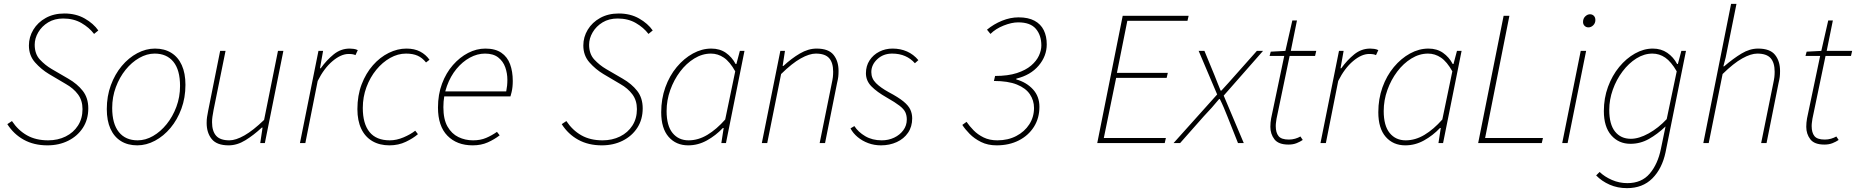

<svg xmlns="http://www.w3.org/2000/svg" viewBox="-20 -742 9628 996"><path d="M226 12Q156 12 103.5 -17Q51 -46 18 -98L42 -114Q74 -66 120 -40Q166 -14 230 -14Q280 -14 320.5 -34Q361 -54 384.5 -90.5Q408 -127 408 -176Q408 -221 384.5 -252.5Q361 -284 322 -306L234 -358Q194 -382 162 -418Q130 -454 130 -506Q130 -550 153 -588Q176 -626 217.5 -649Q259 -672 314 -672Q374 -672 419.5 -646Q465 -620 490 -584L468 -566Q443 -599 402.5 -622.5Q362 -646 308 -646Q263 -646 230 -626Q197 -606 178.5 -574.5Q160 -543 160 -510Q160 -462 187 -433Q214 -404 248 -384L334 -334Q381 -307 409.5 -270.5Q438 -234 438 -180Q438 -122 410 -79Q382 -36 334 -12Q286 12 226 12Z M692 12Q643 12 607.5 -10Q572 -32 553 -74Q534 -116 534 -176Q534 -243 555 -300Q576 -357 611.5 -399.5Q647 -442 692 -466Q737 -490 784 -490Q833 -490 868.5 -468Q904 -446 923 -404Q942 -362 942 -302Q942 -235 921 -178Q900 -121 864.5 -78.5Q829 -36 784 -12Q739 12 692 12ZM694 -14Q735 -14 774 -36.5Q813 -59 844.5 -98Q876 -137 895 -188Q914 -239 914 -296Q914 -379 879.5 -421.5Q845 -464 782 -464Q742 -464 702.5 -441.5Q663 -419 631.5 -380Q600 -341 581 -290Q562 -239 562 -182Q562 -100 596.5 -57Q631 -14 694 -14Z M1166 12Q1105 12 1078.5 -20.5Q1052 -53 1052 -104Q1052 -122 1054 -134.5Q1056 -147 1060 -168L1122 -478H1150L1088 -172Q1084 -150 1082 -136.5Q1080 -123 1080 -108Q1080 -62 1101 -38Q1122 -14 1170 -14Q1203 -14 1248 -39.5Q1293 -65 1350 -120L1422 -478H1450L1354 0H1330L1342 -80H1338Q1296 -41 1253 -14.5Q1210 12 1166 12Z M1536 0 1632 -478H1656L1640 -388H1644Q1674 -430 1711 -460Q1748 -490 1794 -490Q1803 -490 1814.5 -488.5Q1826 -487 1836 -482L1824 -456Q1818 -459 1810 -460.5Q1802 -462 1788 -462Q1749 -462 1705 -425Q1661 -388 1628 -322L1564 0Z M2000 12Q1949 12 1911.5 -10Q1874 -32 1854 -74Q1834 -116 1834 -176Q1834 -247 1856 -304.5Q1878 -362 1914.5 -403.5Q1951 -445 1996.5 -467.5Q2042 -490 2088 -490Q2130 -490 2159.5 -474.5Q2189 -459 2208 -432L2190 -418Q2171 -442 2146.5 -453Q2122 -464 2086 -464Q2044 -464 2004 -441.5Q1964 -419 1932 -380Q1900 -341 1881 -290Q1862 -239 1862 -182Q1862 -100 1897 -57Q1932 -14 2002 -14Q2037 -14 2073.5 -29.5Q2110 -45 2134 -64L2148 -46Q2124 -25 2085.5 -6.5Q2047 12 2000 12Z M2432 12Q2350 12 2301 -38Q2252 -88 2252 -184Q2252 -252 2273 -308Q2294 -364 2329.5 -404.5Q2365 -445 2408.5 -467.5Q2452 -490 2498 -490Q2549 -490 2580.5 -468.5Q2612 -447 2626 -409Q2640 -371 2640 -322Q2640 -306 2638.5 -291.5Q2637 -277 2634 -264.5Q2631 -252 2628 -242H2276L2282 -268H2606Q2609 -283 2610.5 -297.5Q2612 -312 2612 -328Q2612 -362 2601 -393Q2590 -424 2564.5 -444Q2539 -464 2496 -464Q2456 -464 2417.5 -443Q2379 -422 2348 -384.5Q2317 -347 2298.5 -296Q2280 -245 2280 -186Q2280 -123 2301.5 -85.5Q2323 -48 2358 -31Q2393 -14 2434 -14Q2472 -14 2501.5 -26.5Q2531 -39 2558 -58L2572 -40Q2545 -19 2510.5 -3.5Q2476 12 2432 12Z M3102 12Q3032 12 2979.5 -17Q2927 -46 2894 -98L2918 -114Q2950 -66 2996 -40Q3042 -14 3106 -14Q3156 -14 3196.5 -34Q3237 -54 3260.5 -90.5Q3284 -127 3284 -176Q3284 -221 3260.5 -252.5Q3237 -284 3198 -306L3110 -358Q3070 -382 3038 -418Q3006 -454 3006 -506Q3006 -550 3029 -588Q3052 -626 3093.5 -649Q3135 -672 3190 -672Q3250 -672 3295.5 -646Q3341 -620 3366 -584L3344 -566Q3319 -599 3278.5 -622.5Q3238 -646 3184 -646Q3139 -646 3106 -626Q3073 -606 3054.5 -574.5Q3036 -543 3036 -510Q3036 -462 3063 -433Q3090 -404 3124 -384L3210 -334Q3257 -307 3285.5 -270.5Q3314 -234 3314 -180Q3314 -122 3286 -79Q3258 -36 3210 -12Q3162 12 3102 12Z M3550 12Q3487 12 3448.5 -32Q3410 -76 3410 -160Q3410 -229 3431.5 -289Q3453 -349 3490.5 -394Q3528 -439 3574.5 -464.5Q3621 -490 3670 -490Q3714 -490 3745.5 -468Q3777 -446 3796 -410H3800L3818 -478H3842L3746 0H3722L3734 -78H3730Q3693 -39 3647 -13.5Q3601 12 3550 12ZM3552 -14Q3602 -14 3649.5 -42.5Q3697 -71 3742 -122L3794 -372Q3766 -422 3735 -443Q3704 -464 3668 -464Q3623 -464 3581.5 -438.5Q3540 -413 3508 -370.5Q3476 -328 3457 -275Q3438 -222 3438 -166Q3438 -90 3469 -52Q3500 -14 3552 -14Z M3932 0 4028 -478H4052L4040 -400H4044Q4086 -439 4129.5 -464.5Q4173 -490 4216 -490Q4278 -490 4304 -457.5Q4330 -425 4330 -374Q4330 -356 4328.5 -343.5Q4327 -331 4322 -310L4260 0H4232L4294 -306Q4299 -329 4300.5 -342Q4302 -355 4302 -370Q4302 -417 4281 -440.5Q4260 -464 4212 -464Q4179 -464 4134 -439Q4089 -414 4032 -358L3960 0Z M4550 12Q4515 12 4484 0.5Q4453 -11 4429 -31Q4405 -51 4392 -76L4412 -88Q4432 -57 4468.5 -35.5Q4505 -14 4554 -14Q4589 -14 4618.5 -28Q4648 -42 4666 -66.5Q4684 -91 4684 -122Q4684 -143 4676.5 -159.5Q4669 -176 4646.5 -193.5Q4624 -211 4580 -236Q4529 -265 4500.5 -294Q4472 -323 4472 -362Q4472 -400 4491 -429Q4510 -458 4541.5 -474Q4573 -490 4610 -490Q4651 -490 4685 -475Q4719 -460 4744 -430L4726 -414Q4705 -438 4675.5 -451Q4646 -464 4608 -464Q4562 -464 4531 -435Q4500 -406 4500 -368Q4500 -335 4524 -311Q4548 -287 4590 -264Q4641 -237 4667 -215.5Q4693 -194 4702.5 -173Q4712 -152 4712 -128Q4712 -85 4690.5 -53.5Q4669 -22 4632 -5Q4595 12 4550 12Z M5150 12Q5104 12 5069 -5.5Q5034 -23 5010 -47.5Q4986 -72 4972 -94L4994 -110Q5009 -88 5030.5 -66Q5052 -44 5082.5 -29Q5113 -14 5154 -14Q5209 -14 5252 -36.5Q5295 -59 5319.5 -97Q5344 -135 5344 -182Q5344 -221 5322.5 -253Q5301 -285 5255 -303.5Q5209 -322 5136 -322L5142 -348Q5209 -348 5255 -363Q5301 -378 5329 -402Q5357 -426 5369.5 -453.5Q5382 -481 5382 -506Q5382 -559 5353.5 -592.5Q5325 -626 5262 -626Q5228 -626 5186.5 -609.5Q5145 -593 5118 -566L5100 -588Q5135 -617 5178 -634.5Q5221 -652 5264 -652Q5314 -652 5346.5 -634.5Q5379 -617 5394.5 -585.5Q5410 -554 5410 -512Q5410 -451 5368 -401.5Q5326 -352 5252 -334V-330Q5305 -315 5338.5 -278.5Q5372 -242 5372 -188Q5372 -129 5343.5 -84Q5315 -39 5265 -13.5Q5215 12 5150 12Z M5672 0 5804 -660H6146L6140 -634H5828L5774 -364H6038L6032 -338H5770L5706 -26H6028L6022 0Z M6068 0 6294 -252 6198 -478H6228L6280 -352Q6289 -330 6296 -311.5Q6303 -293 6312 -272H6316Q6334 -292 6352 -311.5Q6370 -331 6388 -352L6500 -478H6532L6328 -246L6432 0H6402L6348 -136Q6339 -159 6329 -182.5Q6319 -206 6308 -228H6304Q6286 -206 6266.5 -184Q6247 -162 6224 -138L6102 0Z M6664 8Q6612 8 6591 -19.5Q6570 -47 6570 -84Q6570 -96 6571 -106Q6572 -116 6574 -128L6642 -452H6566L6572 -474L6648 -478L6684 -636H6708L6676 -478H6808L6802 -452H6670L6602 -126Q6601 -117 6599.5 -108Q6598 -99 6598 -88Q6598 -54 6612.5 -36Q6627 -18 6666 -18Q6683 -18 6698.5 -22.5Q6714 -27 6726 -34L6738 -16Q6725 -7 6706.5 0.5Q6688 8 6664 8Z M6830 0 6926 -478H6950L6934 -388H6938Q6968 -430 7005 -460Q7042 -490 7088 -490Q7097 -490 7108.5 -488.5Q7120 -487 7130 -482L7118 -456Q7112 -459 7104 -460.5Q7096 -462 7082 -462Q7043 -462 6999 -425Q6955 -388 6922 -322L6858 0Z M7270 12Q7207 12 7168.5 -32Q7130 -76 7130 -160Q7130 -229 7151.5 -289Q7173 -349 7210.5 -394Q7248 -439 7294.5 -464.5Q7341 -490 7390 -490Q7434 -490 7465.5 -468Q7497 -446 7516 -410H7520L7538 -478H7562L7466 0H7442L7454 -78H7450Q7413 -39 7367 -13.5Q7321 12 7270 12ZM7272 -14Q7322 -14 7369.5 -42.5Q7417 -71 7462 -122L7514 -372Q7486 -422 7455 -443Q7424 -464 7388 -464Q7343 -464 7301.5 -438.5Q7260 -413 7228 -370.5Q7196 -328 7177 -275Q7158 -222 7158 -166Q7158 -90 7189 -52Q7220 -14 7272 -14Z M7648 0 7780 -660H7810L7684 -26H7984L7978 0Z M8084 0 8180 -478H8208L8112 0ZM8220 -600Q8208 -600 8200 -608Q8192 -616 8192 -628Q8192 -646 8203.5 -657Q8215 -668 8228 -668Q8240 -668 8248 -660Q8256 -652 8256 -638Q8256 -622 8245 -611Q8234 -600 8220 -600Z M8420 234Q8371 234 8330 216Q8289 198 8260 168L8278 150Q8304 175 8342 191.5Q8380 208 8422 208Q8496 208 8538 158.5Q8580 109 8596 30L8620 -86Q8578 -46 8533.5 -21Q8489 4 8438 4Q8377 4 8338.5 -40Q8300 -84 8300 -166Q8300 -233 8321.5 -291.5Q8343 -350 8379.5 -394.5Q8416 -439 8461.5 -464.5Q8507 -490 8554 -490Q8597 -490 8629 -468Q8661 -446 8680 -410H8684L8702 -478H8726L8620 48Q8602 133 8551.5 183.5Q8501 234 8420 234ZM8440 -22Q8482 -22 8532.5 -50Q8583 -78 8626 -124L8678 -372Q8649 -422 8618.5 -443Q8588 -464 8552 -464Q8509 -464 8469 -439Q8429 -414 8397 -371.5Q8365 -329 8346.5 -277Q8328 -225 8328 -172Q8328 -97 8358 -59.5Q8388 -22 8440 -22Z M8816 0 8960 -722H8988L8932 -444L8920 -398H8924Q8972 -439 9014.5 -464.5Q9057 -490 9100 -490Q9162 -490 9188 -457.5Q9214 -425 9214 -374Q9214 -356 9212.5 -343.5Q9211 -331 9206 -310L9144 0H9116L9178 -306Q9183 -329 9184.5 -342Q9186 -355 9186 -370Q9186 -417 9165 -440.5Q9144 -464 9096 -464Q9063 -464 9018 -439Q8973 -414 8916 -358L8844 0Z M9444 8Q9392 8 9371 -19.5Q9350 -47 9350 -84Q9350 -96 9351 -106Q9352 -116 9354 -128L9422 -452H9346L9352 -474L9428 -478L9464 -636H9488L9456 -478H9588L9582 -452H9450L9382 -126Q9381 -117 9379.5 -108Q9378 -99 9378 -88Q9378 -54 9392.5 -36Q9407 -18 9446 -18Q9463 -18 9478.5 -22.5Q9494 -27 9506 -34L9518 -16Q9505 -7 9486.5 0.5Q9468 8 9444 8Z"/></svg>

Font: Source Sans 3 ExtraLight
Style: Italic
Weight: 250
Italic angle: -11°
Designer: Paul D. Hunt
Foundry: Adobe
Version: Version 3.046;hotconv 1.0.118;makeotfexe 2.5.65603